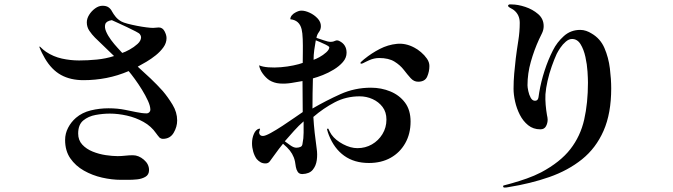

<svg xmlns="http://www.w3.org/2000/svg" viewBox="-20 -788 3040 867"><path d="M617 -620Q617 -626 612 -633Q609 -638 592 -646.5Q575 -655 553.5 -665.5Q532 -676 512.5 -684.5Q493 -693 485 -697Q460 -693 455.5 -679Q451 -665 459 -646Q467 -627 481.5 -607.5Q496 -588 510.5 -572.5Q525 -557 532 -549Q545 -553 565 -564Q585 -575 601 -589.5Q617 -604 617 -620ZM780 -244Q780 -215 764 -188Q748 -161 715 -161Q708 -161 701 -166Q696 -171 692.5 -176Q689 -181 685 -186Q663 -218 628 -237.5Q593 -257 553 -266Q513 -275 476 -275Q445 -275 412 -269Q379 -263 356 -244Q333 -225 333 -185Q333 -155 351.5 -135Q370 -115 398.5 -103.5Q427 -92 457.5 -87.5Q488 -83 511 -83Q528 -83 545.5 -85Q563 -87 580 -87Q606 -87 629.5 -67Q653 -47 653 -20Q653 1 636.5 10.5Q620 20 599 22Q578 24 562 24H526Q485 24 441 14Q397 4 359 -17.5Q321 -39 297.5 -73Q274 -107 274 -156Q274 -185 287.5 -211Q301 -237 323 -256Q351 -280 390 -289.5Q429 -299 470 -299Q511 -299 545 -292Q566 -288 594 -282Q622 -276 643 -276Q649 -276 654 -281Q659 -286 659 -292Q659 -309 648 -333Q637 -357 621 -383Q605 -409 588.5 -431.5Q572 -454 561 -467Q512 -446 461 -436Q410 -426 357 -426Q298 -426 255.5 -449.5Q213 -473 183 -524Q176 -536 169.5 -549Q163 -562 158 -575Q157 -577 159 -577.5Q161 -578 162 -576Q175 -563 188 -554Q221 -532 259.5 -523.5Q298 -515 337 -515Q376 -515 417 -519Q458 -523 495 -535Q474 -556 452 -576.5Q430 -597 409 -618Q395 -632 383.5 -649Q372 -666 372 -687Q372 -704 382.5 -721Q393 -738 409.5 -750Q426 -762 443 -762Q460 -762 470 -755Q480 -748 486 -736Q492 -725 502 -712.5Q512 -700 528 -691Q537 -686 556 -681Q575 -676 598 -671.5Q621 -667 641 -664.5Q661 -662 671 -662Q678 -662 684 -663Q690 -664 697 -664Q714 -664 723 -647Q732 -630 732 -616Q732 -594 718 -574.5Q704 -555 683.5 -538.5Q663 -522 641 -509Q619 -496 602 -487Q631 -461 660 -433.5Q689 -406 715 -377Q738 -350 759 -315.5Q780 -281 780 -244Z M1351 -240Q1329 -221 1307.5 -197Q1286 -173 1266 -150Q1274 -144 1290 -132.5Q1306 -121 1318 -121Q1328 -121 1336.5 -124.5Q1345 -128 1346 -139Q1351 -163 1351 -189Q1351 -215 1351 -240ZM1467 -575Q1464 -580 1451.5 -586Q1439 -592 1425.5 -598Q1412 -604 1406 -606Q1402 -584 1399 -562Q1396 -540 1396 -518Q1406 -521 1422.5 -530Q1439 -539 1453 -551.5Q1467 -564 1467 -575ZM1834 -239Q1834 -184 1810 -141.5Q1786 -99 1744 -75.5Q1702 -52 1646 -52Q1580 -52 1534.5 -84.5Q1489 -117 1465 -178Q1463 -183 1460.5 -190.5Q1458 -198 1457 -203Q1456 -206 1459 -207Q1462 -208 1463 -206Q1466 -199 1469.5 -192.5Q1473 -186 1477 -180Q1495 -155 1529 -137Q1563 -119 1594 -119Q1630 -119 1659.5 -136Q1689 -153 1707 -182.5Q1725 -212 1725 -248Q1725 -282 1707.5 -305Q1690 -328 1662.5 -340.5Q1635 -353 1604 -353Q1543 -353 1491.5 -326Q1440 -299 1395 -260Q1397 -225 1401 -188.5Q1405 -152 1410 -117Q1414 -91 1410.5 -65Q1407 -39 1392 -21Q1377 -3 1345 -2Q1331 -2 1324.5 -12Q1318 -22 1316 -34Q1313 -61 1306.5 -77.5Q1300 -94 1289 -108Q1278 -122 1258 -139Q1251 -131 1239 -115Q1227 -99 1215.5 -83Q1204 -67 1198 -59Q1191 -50 1179 -50Q1166 -50 1156.5 -55.5Q1147 -61 1139 -70Q1129 -84 1123.5 -103Q1118 -122 1118 -141Q1118 -164 1126.5 -183.5Q1135 -203 1150 -207Q1157 -208 1153 -201Q1152 -197 1151 -194Q1150 -191 1150 -189Q1152 -174 1167 -174Q1178 -174 1202.5 -187.5Q1227 -201 1256 -220Q1285 -239 1310 -256.5Q1335 -274 1347 -282Q1347 -317 1346.5 -352Q1346 -387 1346 -422Q1324 -418 1296.5 -413.5Q1269 -409 1243 -411Q1217 -413 1196 -426Q1180 -437 1166.5 -455.5Q1153 -474 1150 -493Q1166 -486 1192.5 -484Q1219 -482 1248.5 -484.5Q1278 -487 1304.5 -492.5Q1331 -498 1347 -504Q1347 -523 1347.5 -552.5Q1348 -582 1347 -611Q1346 -640 1342 -656Q1332 -697 1291 -701Q1291 -711 1298 -719Q1305 -727 1313 -731Q1320 -735 1327 -737.5Q1334 -740 1341 -740Q1358 -740 1378.5 -730.5Q1399 -721 1414 -705Q1429 -689 1429 -670Q1429 -655 1420 -643Q1411 -631 1409 -617Q1423 -613 1442 -606Q1461 -599 1474 -599Q1484 -599 1493 -603.5Q1502 -608 1512 -603Q1545 -587 1545 -550Q1545 -527 1528.5 -508Q1512 -489 1487.5 -474Q1463 -459 1437.5 -449Q1412 -439 1393 -434Q1392 -400 1391.5 -366.5Q1391 -333 1391 -298Q1453 -334 1517.5 -363Q1582 -392 1655 -392Q1702 -392 1743 -375Q1784 -358 1809 -324.5Q1834 -291 1834 -239ZM1919 -490Q1919 -465 1909 -442Q1899 -419 1868 -419Q1849 -419 1834.5 -435Q1820 -451 1803.5 -472.5Q1787 -494 1761 -510Q1735 -526 1692 -526Q1681 -526 1669.5 -523.5Q1658 -521 1647 -516Q1640 -513 1633 -509.5Q1626 -506 1618 -502Q1611 -499 1608.5 -501.5Q1606 -504 1610 -508Q1615 -513 1620.5 -517.5Q1626 -522 1626 -522Q1658 -548 1695 -567Q1732 -586 1772 -590Q1812 -594 1851 -573Q1865 -566 1881 -552.5Q1897 -539 1908 -523Q1919 -507 1919 -490Z M2740 -389Q2740 -276 2705.5 -197.5Q2671 -119 2608 -68.5Q2545 -18 2460.5 11.5Q2376 41 2276 57Q2272 58 2267 58.5Q2262 59 2257 59Q2253 59 2252 54.5Q2251 50 2256 49Q2266 46 2275 44Q2284 42 2293 39Q2325 30 2359 18Q2393 6 2424 -10Q2510 -56 2555.5 -114.5Q2601 -173 2618 -248Q2635 -323 2635 -415Q2635 -432 2633 -464.5Q2631 -497 2623.5 -531Q2616 -565 2601.5 -588.5Q2587 -612 2563 -612Q2549 -612 2535 -600Q2521 -588 2510.5 -572.5Q2500 -557 2494 -545Q2483 -521 2471.5 -488.5Q2460 -456 2452.5 -422.5Q2445 -389 2443 -362Q2442 -339 2444 -315Q2446 -291 2450 -268Q2451 -263 2452 -258Q2453 -253 2453 -248Q2453 -232 2445.5 -218Q2438 -204 2420 -204Q2388 -204 2365 -222.5Q2342 -241 2327.5 -269.5Q2313 -298 2306 -329.5Q2299 -361 2299 -387Q2299 -422 2302 -456Q2305 -490 2309 -524Q2314 -564 2320.5 -604.5Q2327 -645 2327 -685Q2327 -721 2301 -742Q2296 -746 2289 -749.5Q2282 -753 2277 -757Q2270 -764 2280 -768Q2281 -768 2285 -768Q2289 -768 2290 -768Q2318 -768 2351.5 -757Q2385 -746 2410 -724.5Q2435 -703 2435 -670Q2435 -654 2428 -639Q2421 -624 2414 -610Q2392 -562 2377 -509Q2362 -456 2362 -403Q2362 -394 2365.5 -377Q2369 -360 2376.5 -346.5Q2384 -333 2396 -333Q2409 -333 2411.5 -348Q2414 -363 2415 -371Q2423 -419 2439 -468.5Q2455 -518 2477 -561Q2495 -597 2526 -625Q2557 -653 2600 -653Q2614 -653 2627 -648.5Q2640 -644 2651 -637Q2691 -614 2709.5 -571Q2728 -528 2734 -479Q2740 -430 2740 -389Z"/></svg>

Font: Kaisei Tokumin
Style: Regular
Weight: 400
Designer: Font-Kai, 金井和夫
Foundry: KAZUO KANAI
Version: Version 5.003